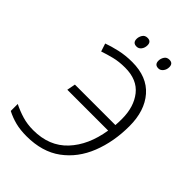

<svg xmlns="http://www.w3.org/2000/svg" viewBox="-258 -991 1107 1107"><g transform="rotate(45 295.5 -437.5)"><path d="M176 10Q304 10 388 -52Q472 -114 513.5 -219Q555 -324 555 -451Q555 -576 490.5 -650Q426 -724 305 -724Q250 -724 202 -713Q154 -702 119 -689L135 -640Q170 -652 209.5 -662Q249 -672 299 -672Q397 -672 446 -610Q495 -548 495 -450Q495 -435 494.5 -422.5Q494 -410 493 -398H163L153 -346H486Q464 -207 386.5 -124.5Q309 -42 179 -42Q130 -42 88.5 -54.5Q47 -67 9 -86V-29Q46 -10 85.5 0Q125 10 176 10ZM437 -804Q454 -804 465.5 -819Q477 -834 477 -854Q477 -885 447 -885Q426 -885 416 -869Q406 -853 406 -836Q406 -804 437 -804ZM259 -804Q277 -804 288 -819Q299 -834 299 -854Q299 -885 269 -885Q248 -885 238 -869Q228 -853 228 -836Q228 -804 259 -804Z"/></g></svg>

Font: Noto Sans UI Light
Style: Italic
Weight: 300
Italic angle: -12°
Designer: Monotype Design Team
Foundry: Monotype Imaging Inc.
Version: Version 1.901